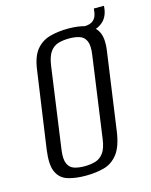

<svg xmlns="http://www.w3.org/2000/svg" viewBox="-103 -720 629 800"><g transform="rotate(-15 211.5 -320.0)"><path d="M166.7 12Q123.1 12 90.5 1.8Q57.9 -8.3 43.4 -39.8Q28.9 -71.2 37.8 -135.3L85.2 -467.8Q92.9 -523.5 116.3 -551.6Q139.8 -579.7 175.3 -589.5Q210.8 -599.3 254.1 -599.3Q298.5 -599.3 330.8 -589.1Q363.2 -579 378.8 -550.9Q394.4 -522.8 386.7 -467.8L340 -135.5Q331.1 -70.5 306.9 -39Q282.8 -7.6 247.3 2.2Q211.7 12 166.7 12ZM172.6 -27.3Q198.2 -27.3 219.3 -33.4Q240.4 -39.4 254.8 -58.9Q269.2 -78.3 274.5 -117.8L323.4 -468Q328.9 -507.8 320 -527.1Q311 -546.4 291.9 -552.5Q272.9 -558.5 248 -558.5Q222.3 -558.5 201.2 -552.5Q180.1 -546.4 165.9 -527.1Q151.6 -507.8 146 -468L97.2 -117.8Q91.9 -78.3 100.8 -58.9Q109.6 -39.4 128.6 -33.4Q147.7 -27.3 172.6 -27.3ZM309.3 -559.9 310.5 -591H323Q371.1 -591 377.7 -635.9L379.7 -652.3H423.4L422.1 -639.4Q416.7 -599.2 387.3 -579.2Q357.9 -559.2 309.3 -559.9Z"/></g></svg>

Font: Alumni Sans SC Thin
Style: Italic
Weight: 100
Italic angle: -8°
Designer: Robert E. Leuschke
Foundry: Robert E. Leuschke
Version: Version 1.016